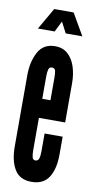

<svg xmlns="http://www.w3.org/2000/svg" viewBox="-83 -741 383 785"><g transform="rotate(10 108.0 -348.0)"><path d="M107 8Q58.5 8 36.8 -27.5Q15 -63 15 -123.5V-418Q15 -474.5 36.8 -514.8Q58.5 -555 107 -555Q139.5 -555 160.2 -536Q181 -517 191 -485.8Q201 -454.5 201 -418V-255H92V-121Q92 -102.5 94.8 -91.8Q97.5 -81 108 -81Q119 -81 122.5 -92Q126 -103 126 -121.5V-196H201V-122Q201 -61.5 178.5 -26.8Q156 8 107 8ZM92 -334H126V-426Q126 -446.5 123.5 -456.8Q121 -467 108 -467Q98.5 -467 95.2 -456.2Q92 -445.5 92 -426ZM24.5 -614 76.5 -704H157L209 -614H140L116.5 -659L94 -614Z"/></g></svg>

Font: League Gothic Condensed
Style: Regular
Weight: 400
Width: 3
Designer: The League of Moveable Type
Version: Version 2.001